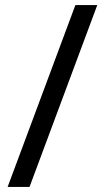

<svg xmlns="http://www.w3.org/2000/svg" viewBox="-20 -734 412 754"><path d="M362 -714 96 0H10L276 -714Z"/></svg>

Font: Noto Sans Takri
Style: Regular
Weight: 400
Designer: Monotype Design Team
Foundry: Monotype Imaging Inc.
Version: Version 2.003; ttfautohint (v1.8.4.7-5d5b)